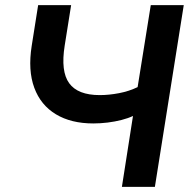

<svg xmlns="http://www.w3.org/2000/svg" viewBox="-20 -725 737 745"><path d="M453 0 496 -275Q477 -266 451.5 -259.5Q426 -253 398 -249.5Q370 -246 342 -246Q256 -246 197 -281.5Q138 -317 113 -384.5Q88 -452 103 -547L128 -705H256L231 -548Q215 -448 248.5 -402Q282 -356 367 -356Q403 -356 442 -363.5Q481 -371 514 -387L565 -705H693L581 0Z"/></svg>

Font: Nunito Sans 12pt
Style: Bold Italic
Weight: 700
Italic angle: -9°
Designer: Vernon Adams
Foundry: Vernon Adams
Version: Version 3.101;gftools[0.9.27]